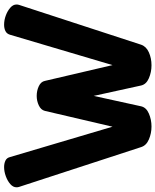

<svg xmlns="http://www.w3.org/2000/svg" viewBox="71 -842 777 960"><g transform="rotate(-90 460.0 -362.5)"><path d="M307 6Q273 6 242.5 -7Q212 -20 204 -46L5 -656Q3 -662 3 -669Q3 -686 19 -700Q35 -714 58.5 -722.5Q82 -731 104 -731Q122 -731 136 -724.5Q150 -718 154 -702L306 -189L385 -527Q390 -547 412.5 -557.5Q435 -568 460 -568Q486 -568 508.5 -557.5Q531 -547 535 -527L614 -189L766 -702Q771 -718 784.5 -724.5Q798 -731 816 -731Q839 -731 862 -722.5Q885 -714 901 -700Q917 -686 917 -669Q917 -662 915 -656L716 -46Q707 -20 677.5 -7Q648 6 613 6Q579 6 548.5 -7Q518 -20 512 -46L460 -283L408 -46Q402 -20 371.5 -7Q341 6 307 6Z"/></g></svg>

Font: Dosis ExtraLight ExtraBold
Style: Regular
Weight: 800
Version: Version 3.001; ttfautohint (v1.8.2)